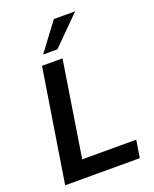

<svg xmlns="http://www.w3.org/2000/svg" viewBox="-169 -1032 901 1126"><g transform="rotate(-20 281.0 -469.5)"><path d="M38 0 150 -705H278L184 -109H521L504 0ZM179 -765 309 -939H442L268 -765Z"/></g></svg>

Font: Nunito Sans 12pt ExtraLight
Style: Italic
Weight: 200
Italic angle: -9°
Designer: Vernon Adams
Foundry: Vernon Adams
Version: Version 3.101;gftools[0.9.27]